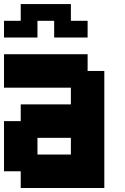

<svg xmlns="http://www.w3.org/2000/svg" viewBox="-20 -937 623 957"><path d="M0 -83.3V-333.3H83.3V-416.7H333.3V-500H0V-666.7H416.7V-583.3H500V0H83.3V-83.3ZM0 -750V-833.3H83.3V-916.7H333.3V-833.3H416.7V-750H250V-833.3H166.7V-750ZM166.7 -166.7H333.3V-250H166.7Z"/></svg>

Font: Galmuri11 Bold
Style: Regular
Weight: 700
Designer: Lee Minseo (quiple)
Version: Version 2.397;hotconv 1.1.1;makeotfexe 2.6.0 DEVELOPMENT